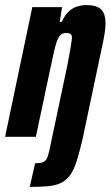

<svg xmlns="http://www.w3.org/2000/svg" viewBox="-35 -538 435 755"><path d="M82 197 103 104Q125 104 135.5 99Q146 94 150.5 82.5Q155 71 159 54L230 -282Q239 -328 243 -352.5Q247 -377 248 -388Q248 -397 245.5 -401Q243 -405 238 -406.5Q233 -408 224 -408Q213 -408 205.5 -402.5Q198 -397 191 -381Q184 -365 177 -333.5Q170 -302 159 -250L106 0H-15L92 -510H209L200 -452H208Q220 -479 236 -493.5Q252 -508 269.5 -513Q287 -518 303 -518Q332 -518 348.5 -510.5Q365 -503 372.5 -487Q380 -471 380 -445Q380 -431 376.5 -407Q373 -383 366 -353L289 12Q277 62 266.5 95.5Q256 129 241.5 149.5Q227 170 206.5 180.5Q186 191 155.5 194Q125 197 82 197Z"/></svg>

Font: Saira ExtraCondensed ExtraBold
Style: Italic
Weight: 800
Width: 2
Italic angle: -12°
Designer: Hector Gatti with collaboration of the Omnibus-Type team
Foundry: Omnibus-Type
Version: Version 1.101